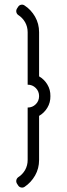

<svg xmlns="http://www.w3.org/2000/svg" viewBox="-20 -822 291 840"><path d="M151 -488V-681C151 -705.7 145.2 -728.2 133.5 -748.8C121.8 -769.2 106.5 -785.7 87.5 -798C82.8 -801.3 77.8 -802.4 72.2 -801.2C66.8 -800.1 62.5 -797.2 59.5 -792.5L54 -784C51.3 -779.3 50.5 -774.4 51.5 -769.2C52.5 -764.1 55.2 -759.8 59.5 -756.5C72.2 -748.5 82.2 -737.9 89.8 -724.8C97.2 -711.6 101 -697 101 -681V-451.5C115 -451.5 126.8 -446.7 136.5 -437C146.2 -427.3 151 -415.5 151 -401.5C151 -387.5 146.2 -375.7 136.5 -366C126.8 -356.3 115 -351.5 101 -351.5V-122C101 -106 97.2 -91.4 89.8 -78.2C82.2 -65.1 72.2 -54.5 59.5 -46.5C55.2 -43.2 52.5 -38.9 51.5 -33.8C50.5 -28.6 51.3 -23.7 54 -19L59.5 -10.5C62.5 -5.8 66.8 -2.9 72.2 -1.8C77.8 -0.6 82.8 -1.5 87.5 -4.5C106.5 -17.2 121.8 -33.8 133.5 -54.2C145.2 -74.8 151 -97.3 151 -122V-315C166 -323.7 178.1 -335.6 187.2 -350.8C196.4 -365.9 200.8 -382.8 200.5 -401.5C200.8 -420.2 196.4 -437.1 187.2 -452.2C178.1 -467.4 166 -479.3 151 -488Z"/></svg>

Font: lerotica
Style: Regular
Weight: 400
Designer: defharo
Foundry: deFharo
Version: Version 1.001 2011